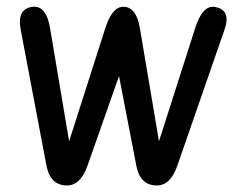

<svg xmlns="http://www.w3.org/2000/svg" viewBox="-20 -531 724 575"><path d="M398.9 -446.8 456.1 -107.9 564.5 -446.8Q586.4 -515.6 622.6 -510.3Q673.3 -502.4 652.3 -441.9L511.2 -35.2Q490.7 24.4 449.7 24.4Q399.4 24.4 388.2 -35.2L336.4 -303.2L242.2 -35.2Q221.2 24.4 180.7 24.4Q130.4 24.4 119.1 -35.2L42 -441.9Q30.3 -503.4 75.2 -510.3Q118.2 -517.1 129.9 -446.8L187 -107.9L295.4 -446.8Q315.9 -510.7 349.1 -510.7Q388.2 -510.7 398.9 -446.8Z"/></svg>

Font: Comic Relief LRS
Style: Regular
Weight: 400
Designer: Jeff Davis
Foundry: Loudifier
Version: Version 1.0